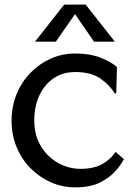

<svg xmlns="http://www.w3.org/2000/svg" viewBox="-20 -795 570 829"><path d="M515 -108Q504 -86 479.5 -57.5Q455 -29 412.5 -7.5Q370 14 305 14Q249 14 199.5 -8Q150 -30 111.5 -69Q73 -108 51.5 -160.5Q30 -213 30 -274Q30 -335 51.5 -388Q73 -441 111.5 -480.5Q150 -520 199.5 -542Q249 -564 305 -564Q367 -564 411.5 -547Q456 -530 485 -506L482 -392H475Q453 -429 412.5 -456.5Q372 -484 305 -484Q251 -484 211.5 -457Q172 -430 150 -383Q128 -336 128 -274Q128 -211 156.5 -164Q185 -117 231 -91.5Q277 -66 328 -66Q384 -66 420.5 -86Q457 -106 479 -139ZM221 -615H131L257 -775H350L476 -615H386L304 -734Z"/></svg>

Font: Faculty Glyphic
Style: Regular
Weight: 400
Designer: Koto Studio, Dylan Young
Foundry: Koto Studio
Version: Version 1.004; ttfautohint (v1.8.4.7-5d5b)